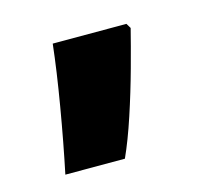

<svg xmlns="http://www.w3.org/2000/svg" viewBox="-52 -227 425 380"><g transform="rotate(-15 160.0 -36.5)"><path d="M240 -155Q232 -123 219.5 -77.5Q207 -32 192 13.5Q177 59 162 92H40Q53 30 65 -40.5Q77 -111 83 -165H234Z"/></g></svg>

Font: Noto Sans Syriac Western Black
Style: Regular
Weight: 900
Designer: Patrick Giasson and the Monotype Design Team
Foundry: Monotype Imaging Inc.
Version: Version 3.000; ttfautohint (v1.8.4.7-5d5b)